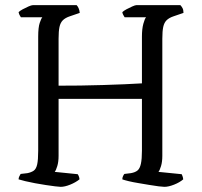

<svg xmlns="http://www.w3.org/2000/svg" viewBox="-20 -724 783 744"><path d="M215 0Q209 0 193.5 -2Q178 -4 157.5 -7Q137 -10 116 -14Q95 -18 78 -22Q61 -26 52 -29Q52 -35 55 -41Q58 -47 60 -50L86 -53Q101 -56 110.5 -62.5Q120 -69 124 -86.5Q128 -104 128 -140V-582Q128 -618 134 -635.5Q140 -653 144 -657H61Q59 -661 56.5 -664.5Q54 -668 52 -677Q57 -682 68 -688Q79 -694 90.5 -699Q102 -704 107 -704H277Q281 -700 284.5 -692.5Q288 -685 289 -674L251 -661Q233 -655 223.5 -645.5Q214 -636 210.5 -619.5Q207 -603 207 -574V-392Q246 -392 290.5 -392.5Q335 -393 379 -394.5Q423 -396 462 -397.5Q501 -399 530 -401V-582Q530 -612 535.5 -632Q541 -652 546 -657H463Q461 -661 458 -665.5Q455 -670 454 -677Q459 -682 470 -688Q481 -694 492.5 -699Q504 -704 508 -704H679Q683 -700 687 -693Q691 -686 691 -674L653 -661Q635 -655 625.5 -645.5Q616 -636 612.5 -619.5Q609 -603 609 -574V-120Q609 -97 604 -80.5Q599 -64 594 -58L684 -49Q685 -47 687 -42Q689 -37 690 -29Q676 -17 654.5 -8.5Q633 0 617 0Q611 0 594.5 -2Q578 -4 558 -7.5Q538 -11 516.5 -14.5Q495 -18 478.5 -22Q462 -26 454 -29Q454 -36 457 -42Q460 -48 462 -50L487 -53Q504 -56 513 -63.5Q522 -71 526 -89.5Q530 -108 530 -140V-341H207V-120Q207 -97 202 -80.5Q197 -64 192 -58L281 -49Q283 -47 285.5 -40.5Q288 -34 288 -29Q273 -17 252 -8.5Q231 0 215 0Z"/></svg>

Font: Texturina 12pt ExtraLight
Style: Regular
Weight: 250
Designer: Guillermo Torres Carreño
Foundry: Omnibus-Type
Version: Version 1.002